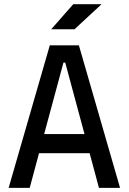

<svg xmlns="http://www.w3.org/2000/svg" viewBox="-20 -914 626 934"><path d="M22 0 222.2 -693.4H363.8L564 0H461.4L416 -168.9H169.9L124.5 0ZM194.8 -261.7H391.1L297.4 -609.4H288.6ZM229 -771.5 336.4 -893.6H474.1L342.3 -771.5Z"/></svg>

Font: Cascadia Code NF
Style: Regular
Weight: 400
Monospace: yes
Designer: Aaron Bell
Foundry: Saja Typeworks
Version: Version 2404.023; ttfautohint (v1.8.4)